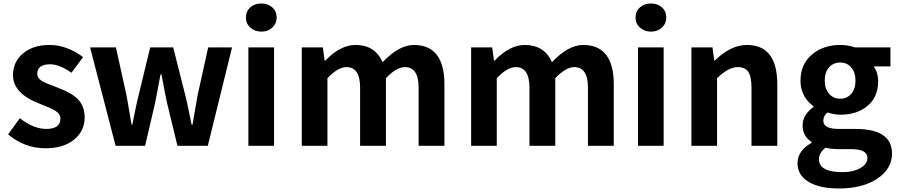

<svg xmlns="http://www.w3.org/2000/svg" viewBox="-20 -830 5115 1093"><path d="M26 -65 93 -157Q171 -96 243 -96Q324 -96 324 -155Q324 -183 288 -204Q270 -214 207 -239Q54 -297 54 -402Q54 -478 111 -526Q168 -574 262 -574Q360 -574 453 -505L387 -416Q318 -464 266 -464Q192 -464 192 -410Q192 -383 227 -364Q240 -357 306 -332Q379 -304 412 -276Q462 -233 462 -163Q462 -86 405 -38Q345 14 239 14Q120 14 26 -65Z M493 -560H640L701 -283Q707 -253 715 -202Q725 -140 729 -120H733Q758 -246 768 -283L835 -560H966L1036 -283Q1044 -251 1054 -202L1071 -120H1076Q1080 -140 1090 -202Q1098 -253 1104 -283L1165 -560H1301L1163 0H990L931 -244Q922 -284 899 -407H894L863 -244L806 0H638Z M1394 -560H1540V0H1394ZM1405 -673Q1380 -695 1380 -730Q1380 -766 1405 -788Q1429 -810 1468 -810Q1506 -810 1530 -788Q1555 -766 1555 -730Q1555 -696 1530 -673Q1506 -650 1468 -650Q1430 -650 1405 -673Z M1698 -560H1818L1828 -485H1832Q1917 -574 2004 -574Q2115 -574 2158 -476Q2251 -574 2336 -574Q2510 -574 2510 -349V0H2363V-331Q2363 -448 2285 -448Q2237 -448 2177 -385V0H2030V-331Q2030 -448 1952 -448Q1904 -448 1844 -385V0H1698Z M2662 -560H2782L2792 -485H2796Q2881 -574 2968 -574Q3079 -574 3122 -476Q3215 -574 3300 -574Q3474 -574 3474 -349V0H3327V-331Q3327 -448 3249 -448Q3201 -448 3141 -385V0H2994V-331Q2994 -448 2916 -448Q2868 -448 2808 -385V0H2662Z M3612 -560H3758V0H3612ZM3623 -673Q3598 -695 3598 -730Q3598 -766 3623 -788Q3647 -810 3686 -810Q3724 -810 3748 -788Q3773 -766 3773 -730Q3773 -696 3748 -673Q3724 -650 3686 -650Q3648 -650 3623 -673Z M3916 -560H4036L4046 -486H4050Q4140 -574 4232 -574Q4405 -574 4405 -349V0H4258V-331Q4258 -395 4239 -422Q4221 -448 4179 -448Q4127 -448 4062 -385V0H3916Z M4588 208Q4520 170 4520 99Q4520 28 4600 -17V-22Q4549 -55 4549 -116Q4549 -176 4611 -221V-225Q4537 -280 4537 -371Q4537 -466 4605 -522Q4669 -574 4763 -574Q4807 -574 4847 -560H5049V-452H4953Q4979 -419 4979 -367Q4979 -276 4916 -225Q4857 -177 4763 -177Q4730 -177 4691 -190Q4667 -171 4667 -142Q4667 -96 4755 -96H4850Q5058 -96 5058 44Q5058 130 4976 186Q4892 243 4754 243Q4650 243 4588 208ZM4825 -295Q4850 -323 4850 -371Q4850 -419 4825 -447Q4802 -474 4763 -474Q4724 -474 4700 -447Q4675 -419 4675 -371Q4675 -323 4701 -295Q4725 -268 4763 -268Q4801 -268 4825 -295ZM4879 126Q4918 103 4918 69Q4918 19 4825 19H4757Q4711 19 4679 11Q4642 41 4642 76Q4642 150 4776 150Q4838 150 4879 126Z"/></svg>

Font: KaiGen Gothic SC Bold
Style: Bold
Weight: 700
Designer: Ryoko NISHIZUKA Ë•øÂ°öÊ∂ºÂ≠ê (kana & ideographs); Paul D. Hunt (Latin, Greek & Cyrillic); Wenlong ZHANG Âº†ÊñáÈæô (bopom
Version: Version 1.001 October 10, 2014